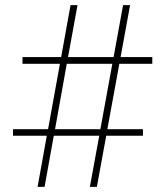

<svg xmlns="http://www.w3.org/2000/svg" viewBox="-20 -731 648 751"><path d="M331.5 0 368.2 -200.2H190.4L154.3 0H127L163.1 -200.2H30.8V-225.6H168L214.4 -481.4H67.9V-507.8H219.2L255.9 -710.9H283.2L246.1 -507.8H424.3L461.4 -710.9H488.8L451.7 -507.8H575.7V-481.4H446.8L399.9 -225.6H539.1V-200.2H395.5L358.9 0ZM195.3 -225.6H372.6L419.4 -481.4H241.2Z"/></svg>

Font: Suwannaphum Thin
Style: Regular
Weight: 100
Designer: Danh Hong
Version: Version 8.002; ttfautohint (v1.8.3)